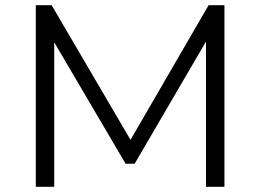

<svg xmlns="http://www.w3.org/2000/svg" viewBox="-20 -720 1003 740"><path d="M845 -700V0H774V-560L499 -89H464L189 -557V0H118V-700H179L483 -181L784 -700Z"/></svg>

Font: CMG Sans
Style: Regular
Weight: 400
Designer: Julieta Ulanovsky
Foundry: Julieta Ulanovsky
Version: Version 7.200